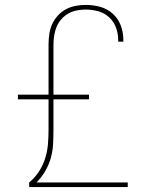

<svg xmlns="http://www.w3.org/2000/svg" viewBox="-20 -763 640 783"><path d="M99 0V-19Q122 -38 138.5 -63Q155 -88 164 -116.5Q173 -145 175.5 -174.5Q178 -204 178 -234V-358H53V-377H178V-581Q178 -603 181 -624Q184 -645 192.5 -664Q201 -683 215.5 -699Q230 -715 248.5 -725Q267 -735 288 -739Q309 -743 330 -743Q360 -743 389 -735Q418 -727 440 -707Q462 -687 472.5 -659Q483 -631 483 -601Q483 -599 483 -597Q483 -595 483 -593H462Q462 -595 462 -596.5Q462 -598 462 -600Q462 -626 453 -650.5Q444 -675 425 -692.5Q406 -710 381 -717Q356 -724 330 -724Q312 -724 293.5 -720.5Q275 -717 259 -708Q243 -699 230.5 -685Q218 -671 211 -654Q204 -637 201 -618.5Q198 -600 198 -581V-377H343V-358H198V-234Q198 -205 196.5 -175.5Q195 -146 187 -118Q179 -90 164 -64.5Q149 -39 129 -19H501V0Z"/></svg>

Font: Iosevka SS04 Thin Extended
Style: Regular
Weight: 100
Width: 7
Monospace: yes
Designer: Belleve Invis
Foundry: Belleve Invis
Version: Version 19.0.0; ttfautohint (v1.8.4)